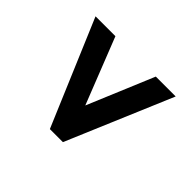

<svg xmlns="http://www.w3.org/2000/svg" viewBox="-117 -699 874 874"><g transform="rotate(-45 320.0 -262.0)"><path d="M255 -266 575 -392V-520L65 -304V-220L575 -4V-132Z"/></g></svg>

Font: Jost-600-Semi-PL
Style: Regular
Weight: 600
Version: Version 3.300; ttfautohint (v0.97) -l 8 -r 50 -G 200 -x 14 -